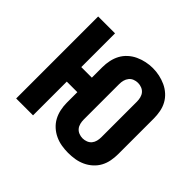

<svg xmlns="http://www.w3.org/2000/svg" viewBox="-131 -692 861 861"><g transform="rotate(45 300.0 -261.0)"><path d="M391 8Q370 8 349 4.5Q328 1 308.5 -8Q289 -17 273 -31.5Q257 -46 247 -64.5Q237 -83 232.5 -104.5Q228 -126 228 -147V-214H161V0H54V-520H161V-306H228V-373Q228 -394 232.5 -415.5Q237 -437 247 -455.5Q257 -474 273 -488.5Q289 -503 308.5 -512Q328 -521 349 -525.5Q370 -530 391 -530Q413 -530 434 -525.5Q455 -521 474.5 -512Q494 -503 510 -488.5Q526 -474 536 -455.5Q546 -437 550 -415.5Q554 -394 554 -373V-147Q554 -126 550 -104.5Q546 -83 536 -64.5Q526 -46 510 -31.5Q494 -17 474.5 -8Q455 1 434 4.5Q413 8 391 8ZM391 -84Q403 -84 414.5 -88.5Q426 -93 433.5 -102Q441 -111 444 -123Q447 -135 447 -147V-373Q447 -385 444 -397Q441 -409 433.5 -418Q426 -427 414.5 -431.5Q403 -436 391 -436Q379 -436 367.5 -431.5Q356 -427 348.5 -417.5Q341 -408 338 -396.5Q335 -385 335 -373V-147Q335 -135 338 -123Q341 -111 348.5 -102Q356 -93 367.5 -88.5Q379 -84 391 -84Z"/></g></svg>

Font: Iosevka Custom SmBdEx
Style: Regular
Weight: 600
Width: 7
Monospace: yes
Designer: Belleve Invis
Foundry: Belleve Invis
Version: Version 11.2.4; ttfautohint (v1.8.4)